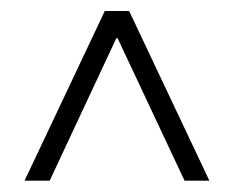

<svg xmlns="http://www.w3.org/2000/svg" viewBox="-20 -724 423 347"><path d="M182.6 -682.1H200.2V-654.8H182.6ZM24.4 -397.5 169.4 -704.1H213.4L358.4 -397.5H313.5L186 -668.9H196.8L69.8 -397.5Z"/></svg>

Font: Inter 28pt ExtraLight
Style: Regular
Weight: 250
Designer: Rasmus Andersson
Foundry: rsms
Version: Version 4.001;git-66647c0bb